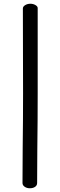

<svg xmlns="http://www.w3.org/2000/svg" viewBox="-20 -912 321 1024"><path d="M100 64 101 -123Q103 -275 103 -413L102 -867Q102 -877 114 -884.5Q126 -892 142 -892Q157 -892 169 -885Q181 -878 181 -869V-415Q181 -269 179 -117L178 64Q178 77 167 84.5Q156 92 139 92Q123 92 111.5 84Q100 76 100 64Z"/></svg>

Font: Mali Medium
Style: Regular
Weight: 500
Version: Version 1.000; ttfautohint (v1.6)